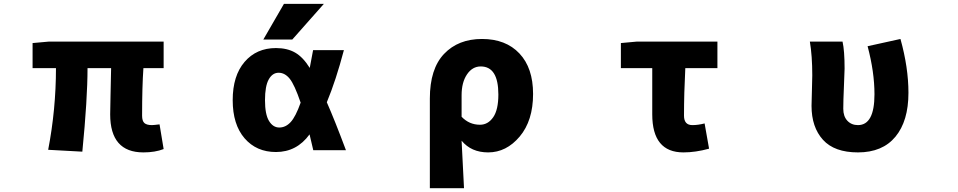

<svg xmlns="http://www.w3.org/2000/svg" viewBox="-20 -788 5040 1010"><path d="M734.4 13.7Q559.6 13.7 559.6 -186.5Q559.6 -200.2 561.5 -290Q563.5 -379.9 564.5 -429.7H440.4Q440.4 -267.6 413.1 9.8L233.4 0Q274.4 -212.9 274.4 -429.7H151.4V-561.5L238.3 -569.3H840.8V-429.7H734.4Q727.5 -333 727.5 -179.7Q727.5 -151.4 739.7 -140.6Q752 -129.9 779.3 -129.9Q788.1 -129.9 819.3 -133.8L840.8 -3.9Q795.9 13.7 734.4 13.7Z M1561.5 -248Q1529.3 -342.8 1503.9 -374Q1478.5 -405.3 1445.8 -405.3Q1413.1 -405.3 1393.6 -370.1Q1374 -335 1374 -260.7Q1374 -186.5 1395 -151.9Q1416 -117.2 1449.2 -117.2Q1482.4 -117.2 1508.8 -145.5Q1535.2 -173.8 1561.5 -248ZM1699.2 -250Q1740.2 -157.2 1799.8 2H1627.9Q1623 -19.5 1608.4 -81.1Q1541 11.7 1431.6 11.7Q1329.1 11.7 1266.6 -60.5Q1204.1 -132.8 1204.1 -261.2Q1204.1 -389.6 1266.6 -462.4Q1329.1 -535.2 1431.6 -535.2Q1491.2 -535.2 1532.7 -511.2Q1574.2 -487.3 1609.4 -430.7Q1615.2 -459 1627 -524.4H1789.1Q1747.1 -365.2 1699.2 -250ZM1473.6 -767.6H1683.6L1517.6 -580.1H1365.2Z M2241.2 202.1V-269.5Q2241.2 -425.8 2315.9 -504.4Q2390.6 -583 2515.6 -583Q2640.6 -583 2712.4 -506.8Q2784.2 -430.7 2784.2 -293.9Q2784.2 -153.3 2713.9 -69.8Q2643.6 13.7 2547.9 13.7Q2459 13.7 2408.2 -47.9Q2413.1 38.1 2420.9 202.1ZM2504.9 -131.8Q2546.9 -131.8 2574.2 -170.9Q2601.6 -210 2601.6 -291Q2601.6 -438.5 2508.8 -438.5Q2464.8 -438.5 2436.5 -396.5Q2408.2 -354.5 2408.2 -287.1V-173.8Q2448.2 -131.8 2504.9 -131.8Z M3575.2 13.7Q3411.1 13.7 3411.1 -186.5V-429.7H3246.1V-561.5L3331.1 -569.3H3753.9V-429.7H3585Q3578.1 -296.9 3578.1 -179.7Q3578.1 -129.9 3622.1 -129.9Q3652.3 -129.9 3686.5 -138.7L3710 -5.9Q3638.7 13.7 3575.2 13.7Z M4493.2 13.7Q4369.1 13.7 4309.1 -52.7Q4249 -119.1 4249 -231.4Q4249 -257.8 4251 -311.5Q4252.9 -365.2 4252.9 -391.6Q4252.9 -494.1 4240.2 -569.3H4412.1Q4422.9 -521.5 4422.9 -426.8Q4422.9 -409.2 4419.4 -333.5Q4416 -257.8 4416 -215.8Q4416 -175.8 4437.5 -152.8Q4459 -129.9 4493.2 -129.9Q4580.1 -129.9 4580.1 -292Q4580.1 -409.2 4543.9 -544.9L4716.8 -583Q4758.8 -432.6 4758.8 -299.8Q4758.8 -151.4 4690.4 -68.8Q4622.1 13.7 4493.2 13.7Z"/></svg>

Font: Gen Shin Gothic Monospace Heavy
Style: Bold
Weight: 800
Designer: [Source Han Sans]
Ryoko NISHIZUKA  (kana & ideographs); Paul D. Hunt (Latin, Greek & Cyrillic); Wenlong ZHANG  (bopomofo
Version: Version 1.002.20150607